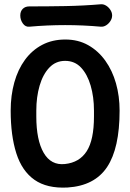

<svg xmlns="http://www.w3.org/2000/svg" viewBox="-20 -865 610 899"><path d="M540 -347Q540 -171 481.5 -83Q423 5 296 13Q200 18 141.5 -23Q83 -64 56.5 -147Q30 -230 30 -347Q30 -418 47 -479Q64 -540 97 -585Q130 -630 177.5 -655Q225 -680 286 -680Q346 -680 393 -653.5Q440 -627 473 -581Q506 -535 523 -475Q540 -415 540 -347ZM150 -320Q150 -209 184.5 -149.5Q219 -90 284 -97Q352 -104 386 -157Q420 -210 420 -320V-347Q420 -411 404.5 -464Q389 -517 359.5 -548.5Q330 -580 285 -580Q241 -580 211 -548.5Q181 -517 165.5 -464Q150 -411 150 -347ZM505 -792Q505 -779 497 -766.5Q489 -754 477 -746.5Q465 -739 452 -740Q285 -755 118 -740Q99 -738 87 -755Q75 -772 75 -792V-793Q75 -812 86.5 -823.5Q98 -835 117 -835Q201 -835 285 -836.5Q369 -838 452 -845Q465 -846 477 -838.5Q489 -831 497 -818.5Q505 -806 505 -793Z"/></svg>

Font: Winky Sans Medium
Style: Regular
Weight: 500
Designer: Simon Atzbach
Foundry: typofactur
Version: Version 1.205